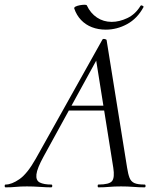

<svg xmlns="http://www.w3.org/2000/svg" viewBox="-58 -805 678 825"><path d="M-34 0Q-38 0 -38 -6Q-38 -12 -34 -12Q-8 -12 25.6 -35.2Q59.2 -58.4 95.8 -123.2L382 -634.8Q384 -638.8 391.5 -637.4Q399 -636 400 -633L488.2 -84Q492.4 -57 498.6 -41Q504.8 -25 519.2 -18.5Q533.6 -12 563.4 -12Q567.4 -12 567.4 -6Q567.4 0 563.4 0Q539.8 0 515.3 -2Q490.8 -4 462 -4Q433.4 -4 411.3 -2Q389.2 0 364.8 0Q361.6 0 361.6 -6Q361.6 -12 364.8 -12Q411.6 -12 423.5 -27Q435.4 -42 428.8 -84L353.4 -557L378.2 -586L129.2 -132.2Q101.4 -81.6 98.5 -55.6Q95.6 -29.6 113 -20.8Q130.4 -12 162.6 -12Q166.6 -12 166.6 -6Q166.6 0 161.6 0Q141.8 0 113.5 -2Q85.2 -4 58 -4Q29 -4 10.5 -2Q-8 0 -34 0ZM221.2 -330.2 236.4 -351H423.4L425.4 -330.2ZM396.6 -677.6Q364.2 -677.6 337 -688.1Q309.8 -698.6 290.3 -719.1Q270.8 -739.6 261 -768.6Q260 -773.6 267.3 -777.1Q274.6 -780.6 285.4 -782.6Q296.2 -784.6 305.2 -784.6Q314.2 -784.6 315.2 -781.6Q330.8 -748.2 358.7 -729.6Q386.6 -711 421.8 -711Q454.4 -711 488.8 -727.1Q523.2 -743.2 545.2 -779Q547.4 -783.8 554 -780.6Q560.6 -777.4 558.6 -774.4Q532 -725.2 488.2 -701.4Q444.4 -677.6 396.6 -677.6Z"/></svg>

Font: Cormorant Light
Style: Italic
Weight: 300
Italic angle: -10°
Designer: Christian Thalmann (Catharsis Fonts)
Foundry: Catharsis Fonts
Version: Version 4.000